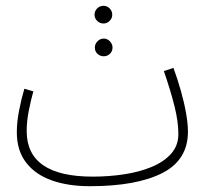

<svg xmlns="http://www.w3.org/2000/svg" viewBox="-20 -621 735 662"><path d="M290 21Q215 21 158.5 1Q102 -19 70 -60.5Q38 -102 38 -165Q38 -200 46 -241Q54 -282 64 -315L95 -306Q87 -278 79.5 -240.5Q72 -203 72 -169Q72 -12 300 -12Q355 -12 408 -20Q461 -28 503 -45.5Q545 -63 570 -91Q595 -119 595 -159Q595 -201 582 -253.5Q569 -306 545 -376L578 -387Q592 -349 603.5 -308.5Q615 -268 621.5 -231Q628 -194 628 -167Q628 -69 539 -24Q450 21 290 21ZM337 -540Q324 -540 315 -549Q306 -558 306 -570Q306 -583 315 -592Q324 -601 337 -601Q349 -601 358 -592Q367 -583 367 -570Q367 -558 358 -549Q349 -540 337 -540ZM338 -427Q325 -427 316 -435.5Q307 -444 307 -457Q307 -469 316 -478.5Q325 -488 338 -488Q350 -488 359 -478.5Q368 -469 368 -457Q368 -444 359 -435.5Q350 -427 338 -427Z"/></svg>

Font: Noto Sans Arabic UI XCn XLt
Style: Regular
Weight: 200
Width: 2
Designer: Monotype Design Team, Nadine Chahine and Nizar Qandah
Foundry: Monotype Imaging Inc.
Version: Version 2.010; ttfautohint (v1.8.4.7-5d5b)